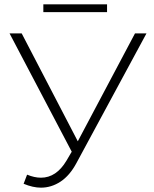

<svg xmlns="http://www.w3.org/2000/svg" viewBox="-20 -854 711 886"><path d="M656 -700 333 -102Q302 -44 259.5 -16Q217 12 169 12Q132 12 89 -6L105 -48Q139 -34 169 -34Q240 -34 287 -113L311 -154L24 -700H80L339 -202L603 -700ZM180 -834H474V-798H180Z"/></svg>

Font: Hilab Light
Style: Regular
Weight: 300
Designer: Cristianderson Lima
Foundry: Cristianderson
Version: Version 1.0